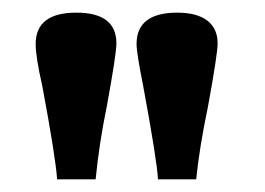

<svg xmlns="http://www.w3.org/2000/svg" viewBox="-20 -743 417 302"><path d="M69.8 -460.9Q67.9 -493.2 46.4 -608.4Q36.1 -653.3 36.1 -673.8Q36.1 -723.1 100.1 -723.1Q163.1 -723.1 163.1 -674.8Q163.1 -658.2 147.9 -575.2Q136.2 -519 130.4 -460.9ZM228.5 -460.9Q227.1 -489.7 205.1 -608.4Q194.8 -659.7 194.8 -673.8Q194.8 -723.1 258.8 -723.1Q289.6 -723.1 305.9 -710.7Q322.3 -698.2 322.3 -674.8Q322.3 -658.2 307.1 -575.2Q293.5 -510.3 288.6 -460.9Z"/></svg>

Font: Elstob 6pt SemiBold
Style: Regular
Weight: 600
Designer: Peter S. Baker
Version: Version 1.015